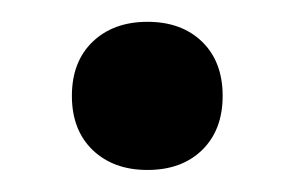

<svg xmlns="http://www.w3.org/2000/svg" viewBox="-20 -146 269 176"><path d="M64.9 -8.5Q45.9 -26.9 45.9 -58.1Q45.9 -89.4 64.9 -107.7Q84 -126 115.2 -126Q146.5 -126 165.3 -107.7Q184.1 -89.4 184.1 -58.1Q184.1 -26.9 165.3 -8.5Q146.5 9.8 115.2 9.8Q84 9.8 64.9 -8.5Z"/></svg>

Font: LT Hoop SemBd
Style: Regular
Weight: 600
Designer: Daniel Lyons
Foundry: LyonsType
Version: Version 1.000